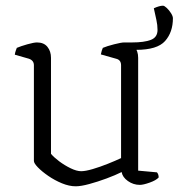

<svg xmlns="http://www.w3.org/2000/svg" viewBox="-20 -649 627 674"><path d="M246 5Q223 5 197.5 -5.5Q172 -16 149.5 -31.5Q127 -47 113 -61.5Q99 -76 99 -84V-420Q99 -437 81 -443L32 -457Q33 -465 35.5 -471.5Q38 -478 39 -481Q53 -487 76 -493.5Q99 -500 110 -500Q134 -500 146.5 -484.5Q159 -469 159 -446V-109Q169 -97 187.5 -83Q206 -69 227.5 -58.5Q249 -48 265 -48Q280 -48 305.5 -55.5Q331 -63 358.5 -74Q386 -85 405 -94V-420Q405 -439 387 -443L334 -458Q337 -473 341 -481Q355 -487 380.5 -493.5Q406 -500 416 -500Q439 -500 452 -485Q465 -470 465 -446V-50L531 -44Q537 -37 537 -26Q528 -16 505.5 -8Q483 0 471 0Q448 0 429 -13.5Q410 -27 407 -45Q385 -34 354 -22.5Q323 -11 293.5 -3Q264 5 246 5ZM416 -480V-500H444Q486 -500 509.5 -509Q533 -518 533 -544Q533 -561 529 -579Q525 -597 520 -620Q540 -629 552 -629Q557 -629 565.5 -621Q574 -613 580.5 -602.5Q587 -592 587 -585Q587 -536 559.5 -505Q532 -474 458 -474Q448 -474 435.5 -476Q423 -478 416 -480Z"/></svg>

Font: Texturina Thin
Style: Regular
Weight: 100
Designer: Guillermo Torres Carreño
Foundry: Omnibus-Type
Version: Version 1.002; ttfautohint (v1.8.3)